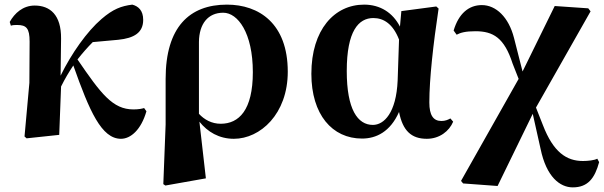

<svg xmlns="http://www.w3.org/2000/svg" viewBox="-20 -583 2610 830"><path d="M503 17C545 17 590 -22 613 -102L603 -116C594 -113 579 -110 557 -110C467 -110 417 -177 315 -326C337 -354 359 -379 381 -401L491 -411C560 -418 599 -442 599 -497C599 -538 578 -556 552 -563C504 -557 469 -544 419 -501C356 -447 289 -352 242 -256L244 -416C245 -519 196 -559 130 -559C79 -559 43 -526 22 -488L27 -472C36 -475 45 -475 54 -475C94 -475 108 -461 108 -403L107 -225L86 7L95 15L236 0L244 -209C262 -245 277 -270 297 -300C367 -102 419 17 503 17Z M686 213 695 219 870 188 842 -57C877 -13 927 17 991 17C1105 17 1224 -90 1224 -273C1224 -482 1099 -563 961 -563C799 -563 696 -466 696 -242V-45ZM840 -91V-402C841 -480 879 -528 945 -528C1008 -528 1073 -441 1073 -271C1073 -107 1013 -48 934 -48C895 -48 863 -66 840 -91Z M1545 16C1606 16 1667 -13 1705 -99C1721 -18 1758 17 1825 17C1880 17 1922 -16 1939 -57L1927 -71C1916 -65 1905 -60 1888 -60C1853 -60 1836 -85 1836 -140C1836 -242 1853 -393 1876 -546L1866 -555L1715 -535L1709 -468C1678 -528 1624 -563 1554 -563C1426 -563 1326 -455 1326 -264C1326 -88 1416 16 1545 16ZM1705 -412 1699 -235C1693 -95 1640 -43 1592 -43C1526 -43 1479 -110 1479 -276C1479 -449 1530 -505 1594 -505C1639 -505 1679 -479 1705 -412Z M2456 227C2521 227 2551 188 2570 118L2562 103C2550 110 2521 113 2500 113C2429 113 2372 75 2327 -42L2297 -118L2533 -534L2523 -547L2378 -557L2239 -274L2202 -419C2179 -509 2124 -561 2063 -561C2007 -561 1963 -525 1941 -451L1954 -433C1971 -442 1993 -448 2035 -448C2112 -448 2160 -420 2196 -308L2222 -242L1973 199L1982 210L2131 221L2283 -91L2317 61C2342 182 2401 227 2456 227Z"/></svg>

Font: Noto Serif SC Black
Style: Regular
Weight: 900
Designer: Ryoko NISHIZUKA 西塚涼子 (kana & ideographs); Frank Grießhammer (Latin, Greek & Cyrillic); Wenlong ZHANG 张文龙 (bopomofo); San
Foundry: Adobe
Version: Version 2.001;hotconv 1.1.0;makeotfexe 2.6.0